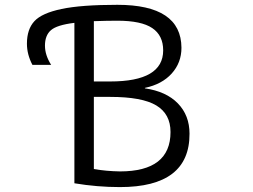

<svg xmlns="http://www.w3.org/2000/svg" viewBox="-20 -760 1040 790"><path d="M473.6 9.8Q379.9 9.8 286.1 -5.9V-666Q213.9 -657.2 189.5 -635.7Q165 -614.3 165 -572.3Q165 -533.2 190.4 -493.2H113.3Q90.8 -536.1 90.8 -580.1Q90.8 -639.6 121.6 -672.9Q152.3 -706.1 233.4 -723.1Q314.5 -740.2 462.9 -740.2Q725.6 -740.2 726.6 -563.5Q726.6 -502 686.5 -457.5Q646.5 -413.1 576.2 -398.4V-396.5Q664.1 -383.8 711.9 -334.5Q759.8 -285.2 759.8 -210Q760.7 9.8 473.6 9.8ZM366.2 -361.3V-64.5Q416 -55.7 473.6 -54.7Q681.6 -54.7 681.6 -216.8Q681.6 -291 623 -326.2Q564.5 -361.3 433.6 -361.3ZM366.2 -424.8H433.6Q651.4 -424.8 651.4 -552.7Q651.4 -614.3 606.4 -644.5Q561.5 -674.8 462.9 -674.8Q421.9 -674.8 366.2 -672.9Z"/></svg>

Font: Gen Shin Gothic Monospace Normal
Style: Regular
Weight: 350
Designer: [Source Han Sans]
Ryoko NISHIZUKA  (kana & ideographs); Paul D. Hunt (Latin, Greek & Cyrillic); Wenlong ZHANG  (bopomofo
Version: Version 1.002.20150607